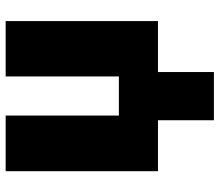

<svg xmlns="http://www.w3.org/2000/svg" viewBox="-70 -524 796 697"><g transform="rotate(-90 328.5 -175.0)"><path d="M241 0H56V-553H258V-142H400V-553H601V0H416V203H241Z"/></g></svg>

Font: Noto Sans Display Black
Style: Regular
Weight: 900
Designer: Monotype Design Team
Foundry: Monotype Imaging Inc.
Version: Version 2.003